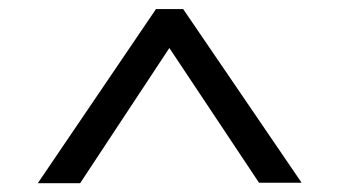

<svg xmlns="http://www.w3.org/2000/svg" viewBox="-20 -729 750 424"><path d="M646 -325.5H552L354 -623L157 -324.5H63.5L324.5 -709H384.5Z"/></svg>

Font: Myanmar Ethnic
Style: Regular
Weight: 400
Designer: Khon Soe Zaw Thu
Foundry: PaOh Unicode khonsoezawthu@gmail.com and @hotmail.com
Version: Version 1.01 September 27, 2016